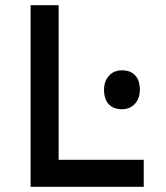

<svg xmlns="http://www.w3.org/2000/svg" viewBox="-20 -720 639 740"><path d="M98 0V-700H206V-104H534V0ZM450 -299Q417 -299 399 -318.5Q381 -338 381 -374Q381 -407 400 -428Q419 -449 450 -449Q483 -449 501 -429.5Q519 -410 519 -374Q519 -341 500 -320Q481 -299 450 -299Z"/></svg>

Font: Lexend
Style: Regular
Weight: 400
Designer: Bonnie Shaver-Troup, Thomas Jockin
Foundry: Lexend
Version: Version 1.007; ttfautohint (v1.8.3)